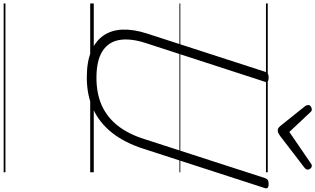

<svg xmlns="http://www.w3.org/2000/svg" viewBox="-366 -916 1767 1076"><g transform="rotate(90 518.0 -378.5)"><path d="M414 19Q326 19 268 -5.5Q210 -30 179.5 -74.5Q149 -119 146.5 -180.5Q144 -242 168 -317L383 -981Q386 -991 393 -995.5Q400 -1000 416 -1000Q430 -1000 436.5 -995.5Q443 -991 439 -980L222 -312Q194 -226 204.5 -164Q215 -102 267.5 -68.5Q320 -35 417 -35Q504 -35 570.5 -64.5Q637 -94 684.5 -154Q732 -214 760 -304L979 -981Q983 -991 989.5 -995.5Q996 -1000 1012 -1000Q1041 -1000 1035 -980L815 -301Q781 -194 725 -123Q669 -52 591.5 -16.5Q514 19 414 19ZM909 -1242Q918 -1242 924.5 -1234.5Q931 -1227 931 -1220Q931 -1214 929 -1210.5Q927 -1207 923 -1203L742 -1064Q732 -1057 725.5 -1054Q719 -1051 711 -1051Q704 -1051 698.5 -1054.5Q693 -1058 687 -1065L574 -1206Q572 -1210 570.5 -1214Q569 -1218 569 -1222Q569 -1231 578 -1236.5Q587 -1242 593 -1242Q600 -1242 604 -1239Q608 -1236 612 -1231L720 -1116L888 -1231Q896 -1236 900 -1239Q904 -1242 909 -1242ZM0 475H946V485H0ZM0 -20H946V0H0ZM0 -505H946V-500H0ZM0 -995H946V-985H0Z"/></g></svg>

Font: Playwrite SK Guides
Style: Regular
Weight: 400
Designer: Veronika Burian, José Scaglione
Foundry: TypeTogether
Version: Version 1.003